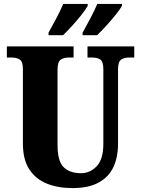

<svg xmlns="http://www.w3.org/2000/svg" viewBox="-20 -951 720 981"><path d="M350 10Q276 10 219 -13Q162 -36 129.5 -86Q97 -136 97 -218V-598Q97 -637 80.5 -647Q64 -657 41 -657H15V-714H356V-657H330Q307 -657 290.5 -646.5Q274 -636 274 -594V-210Q274 -127 305.5 -96.5Q337 -66 394 -66Q440 -66 474 -101.5Q508 -137 508 -217V-598Q508 -637 492 -647Q476 -657 453 -657H427V-714H666V-657H639Q615 -657 599 -646.5Q583 -636 583 -594V-215Q583 -148 559.5 -97.5Q536 -47 484.5 -18.5Q433 10 350 10ZM402 -784Q420 -817 441.5 -857Q463 -897 477 -931H603V-921Q594 -904 571 -875.5Q548 -847 522 -818.5Q496 -790 476 -771H402ZM228 -784Q246 -817 267.5 -857Q289 -897 303 -931H428V-921Q419 -904 396.5 -875.5Q374 -847 348 -818.5Q322 -790 302 -771H228Z"/></svg>

Font: Noto Serif Condensed Black
Style: Regular
Weight: 900
Width: 3
Designer: Monotype Design Team
Foundry: Monotype Imaging Inc.
Version: Version 2.015; ttfautohint (v1.8.4.7-5d5b)